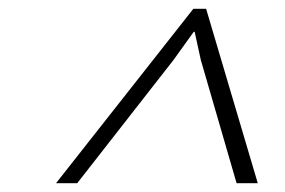

<svg xmlns="http://www.w3.org/2000/svg" viewBox="-20 -830 645 435"><path d="M564 -415H516L435 -694L421 -758H419L373 -694L155 -415H107L418 -810H447Z"/></svg>

Font: TypoPRO Sinkin Sans
Style: 200 X Light Italic
Weight: 200
Italic angle: -112°
Designer: Keith Bates
Foundry: K-Type
Version: Sinkin Sans (version 1.0)  by Keith Bates   •   © 2014   www